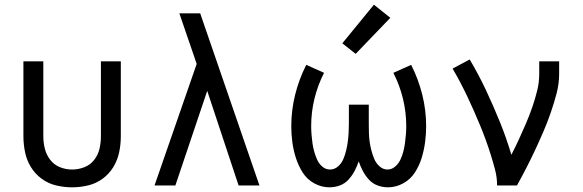

<svg xmlns="http://www.w3.org/2000/svg" viewBox="-20 -792 2488 820"><path d="M288 8Q322 8 356 0Q390 -8 418 -28.5Q446 -49 464 -78.5Q482 -108 489 -142Q496 -176 496 -210V-530H411V-210Q411 -183 405 -157Q399 -131 382.5 -109.5Q366 -88 340.5 -78Q315 -68 288 -68Q261 -68 236 -78Q211 -88 194.5 -109.5Q178 -131 171.5 -157Q165 -183 165 -210V-530H80V-210Q80 -176 87 -142Q94 -108 112 -78.5Q130 -49 158 -28.5Q186 -8 220 0Q254 8 288 8Z M640 0H729L865 -404L999 0H1088Q1025 -184 961.5 -367.5Q898 -551 835 -735H746Q758 -700 770 -665Q782 -630 794 -595L820 -519Z M1387 8Q1410 8 1431.5 0Q1453 -8 1468.5 -25Q1484 -42 1494.5 -62Q1505 -82 1512 -103Q1519 -82 1529.5 -62Q1540 -42 1555.5 -25Q1571 -8 1592.5 0Q1614 8 1637 8Q1671 8 1702 -9Q1733 -26 1752 -55.5Q1771 -85 1781 -118Q1791 -151 1795.5 -185Q1800 -219 1800 -253Q1800 -321 1783.5 -387.5Q1767 -454 1736 -515L1660 -481Q1687 -428 1701 -370.5Q1715 -313 1715 -254Q1715 -235 1713.5 -217Q1712 -199 1709.5 -180.5Q1707 -162 1702.5 -144.5Q1698 -127 1690 -110Q1682 -93 1667.5 -80.5Q1653 -68 1635 -68Q1616 -68 1601 -81.5Q1586 -95 1578.5 -113Q1571 -131 1566 -150Q1561 -169 1558.5 -188Q1556 -207 1555.5 -226.5Q1555 -246 1555 -265V-345H1470V-265Q1470 -246 1469 -226.5Q1468 -207 1465.5 -188Q1463 -169 1458.5 -150Q1454 -131 1446.5 -113Q1439 -95 1424 -81.5Q1409 -68 1389 -68Q1371 -68 1356.5 -80.5Q1342 -93 1334.5 -110Q1327 -127 1322 -144.5Q1317 -162 1314.5 -180.5Q1312 -199 1310.5 -217Q1309 -235 1309 -254Q1309 -313 1323 -370.5Q1337 -428 1364 -481L1288 -515Q1257 -454 1240.5 -387.5Q1224 -321 1224 -253Q1224 -219 1228.5 -185Q1233 -151 1243.5 -118Q1254 -85 1272.5 -55.5Q1291 -26 1322 -9Q1353 8 1387 8ZM1499 -562 1647 -716 1577 -772 1442 -607Z M2103 0H2188Q2209 -38 2228.5 -76Q2248 -114 2266 -152.5Q2284 -191 2301 -230.5Q2318 -270 2332 -310.5Q2346 -351 2357 -392.5Q2368 -434 2368 -477V-530H2283V-477Q2283 -440 2274 -404Q2265 -368 2253 -333.5Q2241 -299 2226.5 -265Q2212 -231 2196.5 -197.5Q2181 -164 2164 -131Q2143 -202 2115 -271Q2087 -340 2055.5 -407Q2024 -474 1986 -538L1913 -499Q1930 -470 1945.5 -440.5Q1961 -411 1975.5 -380.5Q1990 -350 2003.5 -319.5Q2017 -289 2030 -257.5Q2043 -226 2054.5 -194.5Q2066 -163 2076 -131Q2086 -99 2094.5 -66.5Q2103 -34 2103 0Z"/></svg>

Font: Iosevka Sparkle
Style: Regular
Weight: 400
Designer: Belleve Invis
Foundry: Belleve Invis
Version: Version 4.5.0; ttfautohint (v1.8.3)